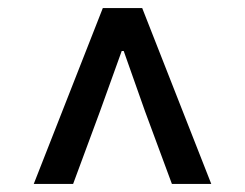

<svg xmlns="http://www.w3.org/2000/svg" viewBox="-20 -774 610 478"><path d="M64 -316 236 -754H334L506 -316H408L341 -497L288 -647H283L229 -497L162 -316Z"/></svg>

Font: Noto Sans KR Medium
Style: Regular
Weight: 500
Designer: Ryoko NISHIZUKA  (kana, bopomofo & ideographs); Paul D. Hunt (Latin, Greek & Cyrillic); Sandoll Communications , Soo-you
Foundry: Adobe
Version: Version 2.004-H2;hotconv 1.0.118;makeotfexe 2.5.65603